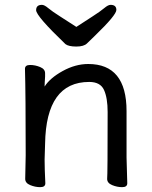

<svg xmlns="http://www.w3.org/2000/svg" viewBox="-20 -755 628 792"><path d="M422 -17Q424 -34 424 -293Q424 -351 409 -384Q394 -417 348 -417Q170 -417 166 -162L164 -97Q164 -59 167 1Q167 17 146 17Q125 17 104.5 8.5Q84 0 84 -17L86 -115Q86 -364 83 -471Q83 -487 104 -487Q125 -487 145.5 -478.5Q166 -470 166 -453V-439Q164 -411 164 -398Q186 -433 238.5 -462Q291 -491 344 -491Q502 -491 502 -297V-105L505 1Q505 17 484 17Q463 17 442.5 8.5Q422 0 422 -17ZM295 -563Q263 -563 250 -573Q129 -689 129 -713Q129 -735 153 -735Q163 -735 179 -721.5Q195 -708 229 -686.5Q263 -665 295 -644Q327 -665 360.5 -686.5Q394 -708 410 -721.5Q426 -735 436 -735Q460 -735 460 -714Q460 -693 372 -608Q352 -589 339 -576Q326 -563 295 -563Z"/></svg>

Font: ToneOZ-Pinyin-WenKai-Medium
Style: Medium
Weight: 700
Designer: Fontworks Inc.
Foundry: ToneOZ
Version: Version 0.240331